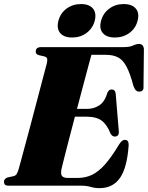

<svg xmlns="http://www.w3.org/2000/svg" viewBox="-28 -938 747 970"><path d="M381.5 0H16Q2 0 -3 -5.2Q-8 -10.5 -8 -19Q-8 -35 10 -41.5L40.5 -48Q50.5 -50.5 55.8 -58.2Q61 -66 65.5 -81Q67.5 -88 75.8 -118.2Q84 -148.5 96.2 -194Q108.5 -239.5 122.8 -292.8Q137 -346 151 -399.5Q165 -453 177.2 -499.2Q189.5 -545.5 197.8 -577.2Q206 -609 208.5 -617.5Q212.5 -635.5 209.8 -642.8Q207 -650 196 -653L167.5 -659.5Q161 -661.5 156.8 -665.5Q152.5 -669.5 152.5 -677.5Q152.5 -700 180.5 -700H595.5Q627.5 -700 644.2 -708Q661 -716 674 -716Q696 -716 699 -691L697 -504Q700 -478 679.5 -475.5Q668.5 -474 660.8 -479.8Q653 -485.5 646.5 -502.5Q629.5 -566.5 611.5 -600.8Q593.5 -635 568.5 -648Q543.5 -661 507 -661H434Q431 -651 420 -610.5Q409 -570 393.5 -511Q378 -452 361 -388H413Q446 -388 473.8 -406Q501.5 -424 515 -470.5Q522.5 -486 535.5 -486Q554 -486 556.5 -464.5L572 -278Q575.5 -249 552.5 -248Q538.5 -248 530 -264Q513 -308 486 -328.2Q459 -348.5 409 -348.5H350.5Q334 -286.5 319.5 -230Q305 -173.5 295 -134.5Q285 -95.5 283 -85.5Q277.5 -60 284.8 -49.5Q292 -39 315.5 -39H364Q403 -39 435.8 -54.2Q468.5 -69.5 501.5 -106.2Q534.5 -143 573.5 -208Q588 -231.5 602.5 -231.5Q623 -231.5 622 -204Q614 -90 578 -38.8Q542 12.5 474.5 12.5Q451 12.5 429.8 6.2Q408.5 0 381.5 0ZM336.5 -748.5Q295 -748.5 276 -771.2Q257 -794 267 -832.5Q277 -871.5 308.2 -894.5Q339.5 -917.5 381 -917.5Q423 -917.5 441.8 -894.5Q460.5 -871.5 450.5 -832.5Q440 -794.5 409.2 -771.5Q378.5 -748.5 336.5 -748.5ZM552.5 -748.5Q510.5 -748.5 491.2 -771.2Q472 -794 482.5 -832.5Q492.5 -871 523.8 -894.2Q555 -917.5 596.5 -917.5Q639 -917.5 658.2 -894.5Q677.5 -871.5 667 -832.5Q657 -794.5 625.8 -771.5Q594.5 -748.5 552.5 -748.5Z"/></svg>

Font: Fraunces 72pt Black
Style: Italic
Weight: 900
Italic angle: -16°
Version: Version 1.000;[b76b70a41]